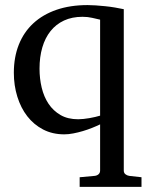

<svg xmlns="http://www.w3.org/2000/svg" viewBox="-20 -514 589 752"><path d="M372.1 -437Q358.4 -439.9 341.1 -444.1Q323.7 -448.2 303.2 -448.2Q262.2 -448.2 230.7 -433.6Q199.2 -418.9 178 -392.3Q156.7 -365.7 145.8 -328.4Q134.8 -291 134.8 -245.1Q134.8 -206.5 143.3 -170.7Q151.9 -134.8 170.2 -107.4Q188.5 -80.1 217 -63.5Q245.6 -46.9 286.1 -46.9Q295.4 -46.9 306.9 -48.1Q318.4 -49.3 330.1 -51.3Q341.8 -53.2 352.8 -55.9Q363.8 -58.6 372.1 -61ZM292 217.8V180.2L351.1 174.8Q359.9 173.8 366 168.5Q372.1 163.1 372.1 153.8V-26.9Q357.9 -20 340.8 -13.2Q323.7 -6.3 304.9 -0.7Q286.1 4.9 267.3 8.5Q248.5 12.2 231.9 12.2Q185.5 12.2 148.9 -6.8Q112.3 -25.9 86.9 -58.6Q61.5 -91.3 47.9 -135.3Q34.2 -179.2 34.2 -229Q34.2 -290 53.7 -339.1Q73.2 -388.2 110.4 -422.6Q147.5 -457 201.2 -475.6Q254.9 -494.1 323.2 -494.1Q336.9 -494.1 355 -492.9Q373 -491.7 392.1 -489.7Q411.1 -487.8 430.2 -484.6Q449.2 -481.4 464.8 -478V153.8Q464.8 163.1 470.9 168.2Q477.1 173.3 485.8 174.8L534.2 180.2V217.8Z"/></svg>

Font: BabelStone Ogham Bound
Style: Regular
Weight: 400
Designer: Andrew West
Foundry: BabelStone
Version: Version 2.02 March 14, 2022